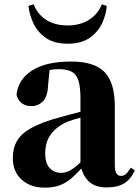

<svg xmlns="http://www.w3.org/2000/svg" viewBox="-20 -846 640 883"><path d="M185 17Q121 17 80 -19.5Q39 -56 39 -119Q39 -165 58.5 -198.5Q78 -232 125 -258Q172 -284 253 -306Q291 -317 343 -330Q346 -331 350 -332V-393Q350 -445 341 -474.5Q332 -504 310 -516Q288 -528 250 -528Q230 -528 208 -524L201 -453Q199 -401 177 -379.5Q155 -358 126 -358Q70 -358 56 -410Q63 -480 127 -521.5Q191 -563 307 -563Q414 -563 461 -514.5Q508 -466 508 -357V-88Q508 -60 515.5 -48.5Q523 -37 537 -37Q548 -37 558 -45Q568 -53 582 -75L600 -62Q581 -21 550.5 -2.5Q520 16 471 16Q416 16 387 -13Q364 -36 354 -71Q331 -46 311 -28Q286 -6 256.5 5.5Q227 17 185 17ZM350 -305Q314 -295 292 -287Q243 -266 215.5 -230.5Q188 -195 188 -140Q188 -95 208.5 -73Q229 -51 263 -51Q276 -51 292.5 -57.5Q309 -64 332 -83Q340 -90 350 -99ZM111 -819 135 -826Q152 -781 192 -755Q232 -729 291 -729Q350 -729 391 -756Q432 -783 448 -826L471 -819Q468 -779 449.5 -739Q431 -699 392.5 -672Q354 -645 291 -645Q229 -645 190.5 -672Q152 -699 133.5 -739Q115 -779 111 -819ZM148 -509Q142 -507 136 -505Z"/></svg>

Font: Early Summer Mincho Heavy
Style: Regular
Weight: 900
Designer: GuiWonder
Version: Version 1.002